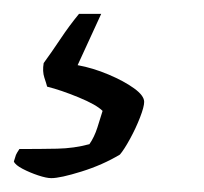

<svg xmlns="http://www.w3.org/2000/svg" viewBox="-103 -57 294 277"><path d="M-29 200Q-36 200 -48 196Q-60 192 -70.5 186.5Q-81 181 -83 176Q-81 169 -80 166.5Q-79 164 -75 158Q-45 158 -20.5 157.5Q4 157 26 151Q33 141 37.5 127Q42 113 45 103Q36 94 10.5 83.5Q-15 73 -35 68Q-36 64 -39 55Q-42 46 -40 34Q-29 19 -16 -0.5Q-3 -20 11 -37H43L9 37Q31 41 53.5 50.5Q76 60 90.5 70.5Q105 81 105 90Q105 97 99 112.5Q93 128 84.5 143.5Q76 159 70 166Q45 181 14.5 190.5Q-16 200 -29 200Z"/></svg>

Font: Texturina Light
Style: Italic
Weight: 300
Italic angle: -11°
Designer: Guillermo Torres Carreño
Foundry: Omnibus-Type
Version: Version 1.002; ttfautohint (v1.8.3)